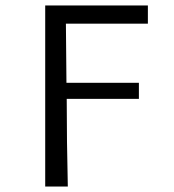

<svg xmlns="http://www.w3.org/2000/svg" viewBox="-20 -506 640 705"><path d="M146 179V-486H523V-419H222L224 -202H490V-143H225Q225 -62 226 14.5Q227 91 229 179Z"/></svg>

Font: SauceCodePro NFM
Style: Regular
Weight: 400
Monospace: yes
Designer: Paul D. Hunt, Teo Tuominen
Foundry: Adobe
Version: Version 2.042;hotconv 1.1.0;makeotfexe 2.6.0;Nerd Fonts 3.3.